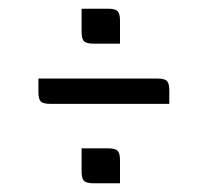

<svg xmlns="http://www.w3.org/2000/svg" viewBox="-20 -570 476 440"><path d="M255 -470H194Q178 -470 172.5 -475.5Q167 -481 167 -497V-550H228Q244 -550 249.5 -544.5Q255 -539 255 -523ZM255 -150H194Q178 -150 172.5 -155.5Q167 -161 167 -177V-230H228Q244 -230 249.5 -224.5Q255 -219 255 -203ZM68 -390H341Q357 -390 362.5 -384.5Q368 -379 368 -363V-332H95Q79 -332 73.5 -337.5Q68 -343 68 -359Z"/></svg>

Font: Rationale
Style: Regular
Weight: 400
Designer: Cyreal (www.cyreal.org)
Foundry: Cyreal (www.cyreal.org)
Version: Version 1.011